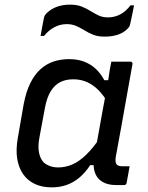

<svg xmlns="http://www.w3.org/2000/svg" viewBox="-20 -798 640 828"><path d="M278 -543Q314 -543 342 -532.5Q370 -522 392 -502Q414 -482 430 -452H457L442 -361Q413 -408 377 -432Q341 -456 296 -456Q263 -456 239 -443.5Q215 -431 198.5 -404Q182 -377 174 -334L150 -205Q143 -168 148 -141Q153 -114 168 -98Q179 -88 195 -82Q211 -76 231 -76Q262 -76 291.5 -88.5Q321 -101 352 -131Q383 -161 417 -212L394 -86H369Q349 -55 324 -33.5Q299 -12 269 -1Q239 10 203 10Q161 10 129.5 -5Q98 -20 79 -48Q60 -76 54 -115Q48 -154 57 -204L82 -348Q92 -401 110 -438Q128 -475 153.5 -498.5Q179 -522 210.5 -532.5Q242 -543 278 -543ZM460 -532Q481 -532 501 -532Q521 -532 542 -532Q546 -532 548 -530.5Q550 -529 551 -526.5Q552 -524 551 -520Q539 -454 527 -386Q515 -318 503 -251Q491 -184 479 -120Q476 -100 482 -90.5Q488 -81 507 -81Q512 -81 516.5 -81Q521 -81 524 -81H539Q536 -63 532.5 -44.5Q529 -26 526 -9Q525 -4 522 -2Q519 0 515 0Q509 0 499 0Q489 0 480 0Q444 0 420.5 -14.5Q397 -29 388.5 -56Q380 -83 386 -120Q396 -172 405 -223.5Q414 -275 423.5 -326.5Q433 -378 443 -430Q446 -445 448 -461Q450 -477 453 -494.5Q456 -512 460 -532ZM445 -723Q473 -723 497 -735Q521 -747 543 -775H558Q556 -764 553 -749Q550 -734 547 -720.5Q544 -707 542 -697Q541 -691 539 -686Q537 -681 529 -673Q512 -656 487 -648Q462 -640 431 -640Q403 -640 382.5 -648Q362 -656 344.5 -667Q327 -678 308.5 -686Q290 -694 268 -694Q240 -694 215 -681Q190 -668 170 -643H155Q157 -654 159.5 -668Q162 -682 164.5 -696Q167 -710 169 -718Q170 -725 172.5 -730Q175 -735 182 -742Q201 -760 226 -769Q251 -778 282 -778Q311 -778 331.5 -770Q352 -762 369.5 -751Q387 -740 405 -731.5Q423 -723 445 -723Z"/></svg>

Font: RecMonoLinear Nerd Font Mono
Style: Italic
Weight: 400
Italic angle: -10°
Monospace: yes
Version: Version 1.085; ttfautohint (v1.8.4.7-5d5b);Nerd Fonts 3.2.1